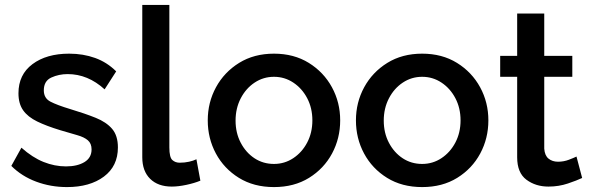

<svg xmlns="http://www.w3.org/2000/svg" viewBox="-20 -750 2395 780"><path d="M252 10Q186 10 127 -12Q68 -34 26 -76L67 -150Q112 -110 157 -92Q202 -74 248 -74Q294 -74 323 -91.5Q352 -109 352 -143Q352 -167 337 -180Q322 -193 293.5 -201Q265 -209 225 -221Q169 -238 131 -256.5Q93 -275 74 -302Q55 -329 55 -371Q55 -447 112 -489.5Q169 -532 261 -532Q318 -532 366.5 -514.5Q415 -497 452 -460L405 -387Q337 -449 255 -449Q219 -449 188.5 -435Q158 -421 158 -383Q158 -351 185 -337Q212 -323 265 -307Q325 -289 368.5 -271.5Q412 -254 435.5 -226.5Q459 -199 459 -151Q459 -75 402 -32.5Q345 10 252 10Z M558 -730H668V-151Q668 -111 680 -100Q692 -89 710 -89Q730 -89 748 -93Q766 -97 778 -103L794 -16Q770 -6 737 1Q704 8 678 8Q622 8 590 -23.5Q558 -55 558 -111Z M1093 10Q1011 10 950.5 -27.5Q890 -65 857 -126.5Q824 -188 824 -261Q824 -334 857.5 -395.5Q891 -457 951.5 -494.5Q1012 -532 1093 -532Q1174 -532 1234.5 -494.5Q1295 -457 1328.5 -395.5Q1362 -334 1362 -261Q1362 -188 1329 -126.5Q1296 -65 1235.5 -27.5Q1175 10 1093 10ZM937 -260Q937 -210 958 -170Q979 -130 1014 -107Q1049 -84 1093 -84Q1136 -84 1171.5 -107.5Q1207 -131 1228 -171Q1249 -211 1249 -261Q1249 -311 1228 -351Q1207 -391 1171.5 -414.5Q1136 -438 1093 -438Q1050 -438 1014.5 -414.5Q979 -391 958 -350.5Q937 -310 937 -260Z M1695 10Q1613 10 1552.5 -27.5Q1492 -65 1459 -126.5Q1426 -188 1426 -261Q1426 -334 1459.5 -395.5Q1493 -457 1553.5 -494.5Q1614 -532 1695 -532Q1776 -532 1836.5 -494.5Q1897 -457 1930.5 -395.5Q1964 -334 1964 -261Q1964 -188 1931 -126.5Q1898 -65 1837.5 -27.5Q1777 10 1695 10ZM1539 -260Q1539 -210 1560 -170Q1581 -130 1616 -107Q1651 -84 1695 -84Q1738 -84 1773.5 -107.5Q1809 -131 1830 -171Q1851 -211 1851 -261Q1851 -311 1830 -351Q1809 -391 1773.5 -414.5Q1738 -438 1695 -438Q1652 -438 1616.5 -414.5Q1581 -391 1560 -350.5Q1539 -310 1539 -260Z M2345 -27Q2324 -17 2287 -4.5Q2250 8 2208 8Q2156 8 2118.5 -20Q2081 -48 2081 -111V-438H2012V-523H2081V-695H2191V-523H2305V-438H2191V-146Q2193 -118 2208.5 -105.5Q2224 -93 2247 -93Q2270 -93 2291 -101Q2312 -109 2322 -114Z"/></svg>

Font: Raleway SemiBold
Style: Regular
Weight: 600
Designer: Matt McInerney, Pablo Impallari, Rodrigo Fuenzalida
Foundry: Matt McInerney, Pablo Impallari, Rodrigo Fuenzalida
Version: Version 4.026